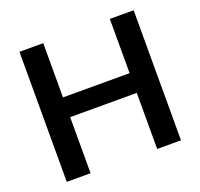

<svg xmlns="http://www.w3.org/2000/svg" viewBox="-123 -842 1020 978"><g transform="rotate(-20 387.0 -352.5)"><path d="M78 0V-705H207V-411H568V-705H697V0H568V-304H207V0Z"/></g></svg>

Font: Mulish ExtraLight
Style: Regular
Weight: 200
Designer: Vernon Adams
Foundry: Vernon Adams
Version: Version 3.603